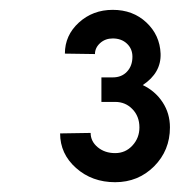

<svg xmlns="http://www.w3.org/2000/svg" viewBox="-20 -770 383 390"><path d="M102.1 -499 164.1 -500Q164.1 -482.9 178.5 -470.9Q192.9 -459 213.9 -459Q234.9 -459 249 -474.4Q263.2 -489.7 263.2 -511.2Q263.2 -533.7 249 -548.3Q234.9 -563 213.9 -563H186V-612.8H209Q227.1 -612.8 238 -624.5Q249 -636.2 249 -654.8Q249 -670.9 237.8 -681.4Q226.6 -691.9 209 -691.9Q193.8 -691.9 183.3 -682.4Q172.9 -672.9 172.9 -660.2L111.8 -661.1Q111.8 -698.2 140.1 -724.1Q168.5 -750 209 -750Q250 -750 277.3 -724.4Q304.7 -698.7 306.2 -661.1Q307.6 -622.1 270 -597.2Q295.4 -585 310.3 -562.3Q325.2 -539.6 325.2 -511.2Q325.2 -464.4 293 -432.1Q260.7 -399.9 213.9 -399.9Q167 -399.9 134.5 -428.7Q102.1 -457.5 102.1 -499Z"/></svg>

Font: Oakes Grotesk Bold
Style: Regular
Weight: 700
Designer: Samuel Oakes
Foundry: Samuel Oakes
Version: Version 1.000;PS 001.000;hotconv 1.0.88;makeotf.lib2.5.64775